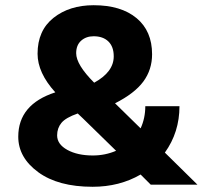

<svg xmlns="http://www.w3.org/2000/svg" viewBox="-20 -708 782 736"><path d="M272 -504Q272 -460 341 -391Q416 -432 416 -492Q416 -529 395.5 -549Q375 -569 339 -569Q310 -569 291 -552Q272 -535 272 -504ZM737 0H558L519 -39Q438 8 335 8Q203 8 126.5 -48Q50 -104 50 -184Q50 -308 192 -354Q124 -429 124 -502Q124 -591 185 -639.5Q246 -688 339 -688Q444 -688 503.5 -638.5Q563 -589 563 -500Q563 -441 529.5 -395.5Q496 -350 421 -312L519 -216Q537 -255 537 -301H668Q668 -201 612 -123ZM336 -112Q383 -112 425 -130L298 -254Q295 -257 288.5 -263Q282 -269 278 -273Q232 -257 215.5 -237Q199 -217 199 -189Q199 -155 238 -133.5Q277 -112 336 -112Z"/></svg>

Font: Hind Guntur
Style: Bold
Weight: 700
Designer: Manushi Parikh, Hitesh Malaviya
Foundry: Indian Type Foundry
Version: Version 1.002;PS 1.0;hotconv 1.0.86;makeotf.lib2.5.63406; tt